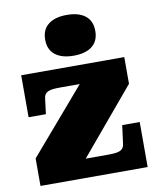

<svg xmlns="http://www.w3.org/2000/svg" viewBox="-87 -860 762 928"><g transform="rotate(-10 293.5 -396.0)"><path d="M255 -69 242 -92H381Q403 -92 418 -93.5Q433 -95 443 -99.5Q453 -104 458.5 -113Q464 -122 465 -136L476 -221H562V0H36V-135L329 -476L404 -452H214Q192 -452 177.5 -450.5Q163 -449 153 -444.5Q143 -440 137.5 -431.5Q132 -423 131 -409L122 -337H37V-543H543V-412ZM304 -592Q246 -592 213.5 -617.5Q181 -643 181 -692Q181 -741 213.5 -766.5Q246 -792 304 -792Q363 -792 395 -766.5Q427 -741 427 -692Q427 -643 395 -617.5Q363 -592 304 -592Z"/></g></svg>

Font: Roboto Serif 20pt Black
Style: Regular
Weight: 900
Version: Version 1.008